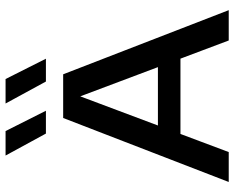

<svg xmlns="http://www.w3.org/2000/svg" viewBox="-96 -746 842 690"><g transform="rotate(-90 325.0 -401.0)"><path d="M16 0 246 -595H403L633.5 0H524.5L317 -551.5H330.5L123.5 0ZM161 -173.5 186.5 -254.5H462.5L487 -173.5ZM377 -657 298 -802H386L459 -657ZM190 -657 111 -802H199L272 -657Z"/></g></svg>

Font: Encode Sans SC SemiExpanded Medium
Style: Regular
Weight: 500
Width: 6
Designer: Multiple Designers
Foundry: Impallari Type
Version: Version 3.002